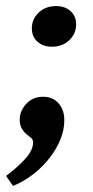

<svg xmlns="http://www.w3.org/2000/svg" viewBox="-35 -450 305 633"><path d="M8 163 -15 130Q20 104 47 75Q74 46 74 20Q74 10 68.5 5.5Q63 1 54 -6Q44 -14 37 -26Q30 -38 30 -55Q30 -84 51.5 -107.5Q73 -131 107 -131Q139 -131 158 -109.5Q177 -88 177 -54Q177 -12 154.5 30.5Q132 73 94 108Q56 143 8 163ZM136 -296Q107 -296 88.5 -312.5Q70 -329 70 -357Q70 -387 92.5 -408.5Q115 -430 150 -430Q179 -430 197.5 -413.5Q216 -397 216 -370Q216 -339 193.5 -317.5Q171 -296 136 -296Z"/></svg>

Font: Yrsa
Style: Bold Italic
Weight: 700
Italic angle: -7.10001°
Version: Version 2.004